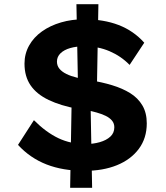

<svg xmlns="http://www.w3.org/2000/svg" viewBox="-20 -806 795 917"><path d="M384 10Q281 10 202.5 -20.5Q124 -51 66 -114L142 -232Q200 -174 259 -146Q318 -118 389 -118Q425 -118 456.5 -127Q488 -136 507 -153.5Q526 -171 526 -198Q526 -217 514.5 -230.5Q503 -244 484 -253Q465 -262 442 -268.5Q419 -275 396 -279.5Q373 -284 352 -286Q270 -301 212.5 -328.5Q155 -356 126 -398.5Q97 -441 97 -502Q97 -549 119 -588.5Q141 -628 180.5 -656Q220 -684 271.5 -699Q323 -714 381 -714Q475 -714 546.5 -686.5Q618 -659 669 -602L599 -496Q558 -538 503 -561.5Q448 -585 384 -585Q345 -585 315.5 -576.5Q286 -568 269 -551.5Q252 -535 252 -512Q252 -492 264 -477.5Q276 -463 297.5 -452.5Q319 -442 348 -435Q377 -428 409 -423Q466 -414 515.5 -399Q565 -384 602 -361Q639 -338 660 -302.5Q681 -267 681 -217Q681 -146 643 -95Q605 -44 538.5 -17Q472 10 384 10ZM315 91 323 -371 412 -338 420 91ZM442 -337 353 -370 345 -786H450Z"/></svg>

Font: Lexend Exa SemiBold
Style: Regular
Weight: 600
Designer: Bonnie Shaver-Troup, Thomas Jockin
Foundry: Lexend
Version: Version 1.007